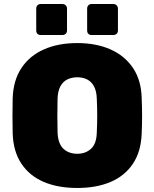

<svg xmlns="http://www.w3.org/2000/svg" viewBox="-20 -924 767 954"><path d="M364 10Q268 10 197.5 -20Q127 -50 86.5 -110.5Q46 -171 43 -261Q42 -303 42 -347.5Q42 -392 43 -436Q46 -525 86.5 -586Q127 -647 198 -678.5Q269 -710 364 -710Q458 -710 529 -678.5Q600 -647 641 -586Q682 -525 684 -436Q686 -392 686 -347.5Q686 -303 684 -261Q681 -171 640.5 -110.5Q600 -50 529.5 -20Q459 10 364 10ZM364 -160Q406 -160 433 -185.5Q460 -211 461 -267Q463 -310 463 -350.5Q463 -391 461 -433Q460 -470 447.5 -494Q435 -518 413.5 -529Q392 -540 364 -540Q336 -540 314 -529Q292 -518 279.5 -494Q267 -470 266 -433Q265 -391 265 -350.5Q265 -310 266 -267Q268 -211 294.5 -185.5Q321 -160 364 -160ZM435 -750Q425 -750 419 -756Q413 -762 413 -773V-881Q413 -891 419 -897.5Q425 -904 435 -904H543Q553 -904 559.5 -897.5Q566 -891 566 -881V-773Q566 -762 559.5 -756Q553 -750 543 -750ZM183 -750Q172 -750 166 -756Q160 -762 160 -773V-881Q160 -891 166 -897.5Q172 -904 183 -904H290Q300 -904 306.5 -897.5Q313 -891 313 -881V-773Q313 -762 306.5 -756Q300 -750 290 -750Z"/></svg>

Font: Rubik ExtraBold
Style: Regular
Weight: 800
Designer: Hubert and Fischer
Foundry: Hubert and Fischer
Version: Version 2.300;gftools[0.9.30]